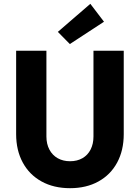

<svg xmlns="http://www.w3.org/2000/svg" viewBox="-20 -988 740 1016"><path d="M65.4 -278.3V-719.7H225.6V-265.6Q225.6 -226.1 241.5 -196.3Q257.3 -166.5 285.6 -150.6Q314 -134.8 350.6 -134.8Q388.2 -134.8 416.3 -150.9Q444.3 -167 459.5 -196.8Q474.6 -226.6 474.6 -265.6V-719.7H634.8V-278.3Q634.8 -192.4 599.9 -127.7Q564.9 -63 500.7 -27.6Q436.5 7.8 350.6 7.8Q264.6 7.8 200.2 -27.6Q135.7 -63 100.6 -127.7Q65.4 -192.4 65.4 -278.3ZM286.1 -819.3 458 -967.8 530.3 -873 349.6 -754.9Z"/></svg>

Font: Reddit Sans Strawberry ExBold
Style: Regular
Weight: 800
Designer: Stephen Hutchings
Foundry: Reddit
Version: Version 1.013